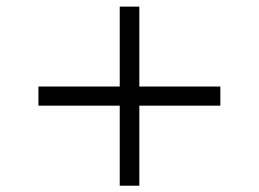

<svg xmlns="http://www.w3.org/2000/svg" viewBox="-20 -597 792 588"><path d="M346.7 -28.3V-273.4H97.7V-332H346.7V-576.7H406.7V-332H654.8V-273.4H406.7V-28.3Z"/></svg>

Font: Kameron
Style: Regular
Weight: 400
Designer: Vernon Adams
Foundry: Vernon Adams
Version: Version 1.100